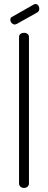

<svg xmlns="http://www.w3.org/2000/svg" viewBox="-20 -928 238 948"><path d="M98 0Q88 0 81 -6.5Q74 -13 74 -21V-745Q74 -755 81 -760.5Q88 -766 98 -766Q109 -766 116 -760.5Q123 -755 123 -745V-21Q123 -13 116 -6.5Q109 0 98 0ZM53 -807Q45 -807 38 -814Q31 -821 31 -830Q31 -841 40 -845L147 -906Q151 -908 155 -908Q164 -908 169 -901Q174 -894 174 -885Q174 -872 163 -866L63 -810Q61 -809 58 -808Q55 -807 53 -807Z"/></svg>

Font: Dosis ExtraLight Light
Style: Regular
Weight: 300
Version: Version 3.001; ttfautohint (v1.8.2)